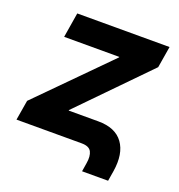

<svg xmlns="http://www.w3.org/2000/svg" viewBox="-119 -628 784 843"><g transform="rotate(20 272.5 -207.0)"><path d="M356.4 114.7 362.8 74.7Q368.7 40.5 358.4 20.3Q348.1 0 312.5 0H8.3L23.9 -93.3L337.9 -410.6L338.4 -413.1H80.6L99.6 -529.3H530.8L514.2 -429.2L210.4 -118.2L210 -115.7H348.6Q428.7 -115.7 464.1 -66.9Q499.5 -18.1 485.8 67.4L478 114.7Z"/></g></svg>

Font: Inter 24pt
Style: Bold Italic
Weight: 700
Italic angle: -9.3988°
Version: Version 4.001;git-66647c0bb